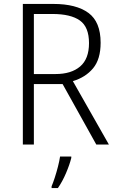

<svg xmlns="http://www.w3.org/2000/svg" viewBox="-20 -734 603 975"><path d="M96 0V-714H251Q367 -714 429 -668.5Q491 -623 491 -517Q491 -433 452.5 -387Q414 -341 350 -322L533 0H469L298 -307H152V0ZM262 -358Q342 -358 387 -396.5Q432 -435 432 -515Q432 -597 385.5 -630Q339 -663 246 -663H152V-358ZM242 212Q249 196 258 168.5Q267 141 274.5 111.5Q282 82 285 61H342V68Q334 101 315.5 144.5Q297 188 274 221H242Z"/></svg>

Font: Noto Sans Mono SemiCondensed Light
Style: Regular
Weight: 300
Width: 4
Designer: Monotype Design Team
Foundry: Monotype Imaging Inc.
Version: Version 2.014; ttfautohint (v1.8.4.7-5d5b)